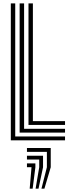

<svg xmlns="http://www.w3.org/2000/svg" viewBox="-20 -820 414 1122"><path d="M43.2 0V-800H69V-22.5H360V0ZM94.8 -45V-800H120.8V-67.2H360V-45ZM146.5 -89.8V-800H172.2V-112.2H360V-89.8ZM222.2 282.5 254 157.2V67.5H137.5V45H276.5V157.2L239.5 282.5ZM188 282.5 209.2 157.2V112.2H137.5V90H231.5V157.2L205 282.5ZM153.5 282.5 164.2 157.2H137.5V134.8H186.8V157.2L170.8 282.5Z"/></svg>

Font: Big Shoulders Inline Display ExtraBold
Style: Regular
Weight: 800
Designer: Patric King
Foundry: XO Type Co
Version: Version 1.000